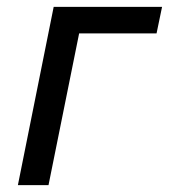

<svg xmlns="http://www.w3.org/2000/svg" viewBox="-20 -538 491 558"><path d="M136 -518H451L435 -441H210L121 0H32Z"/></svg>

Font: IBM Plex Sans Text
Style: Italic
Weight: 450
Italic angle: -11°
Designer: Mike Abbink, Paul van der Laan, Pieter van Rosmalen
Foundry: Bold Monday
Version: Version 3.005